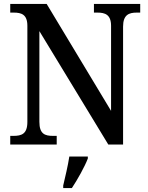

<svg xmlns="http://www.w3.org/2000/svg" viewBox="-20 -734 754 975"><path d="M32 0H268V-44H249C209 -44 180 -53 180 -115V-576L530 0H605V-599C605 -659 635 -670 674 -670H692V-714H457V-670H475C513 -670 544 -660 544 -603V-171L217 -714H32V-670H50C88 -670 119 -661 119 -603V-115C119 -53 89 -44 48 -44H32ZM301 208V221H345C373 179 410 113 426 71V61H332C325 108 311 165 301 208Z"/></svg>

Font: Noto Serif Lao SemiCondensed Medium
Style: Regular
Weight: 500
Width: 4
Designer: Monotype Design Team
Foundry: Monotype Imaging Inc.
Version: Version 2.003